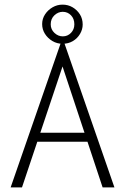

<svg xmlns="http://www.w3.org/2000/svg" viewBox="-20 -809 540 829"><path d="M367 -197H125L135 -236H355ZM250 -522 75 0H26L246 -634H254L474 0H423ZM250 -620Q226 -620 206 -632Q186 -644 174 -663Q162 -682 162 -705Q162 -728 174.5 -747Q187 -766 207 -777.5Q227 -789 250 -789Q274 -789 293.5 -777.5Q313 -766 325 -747Q337 -728 337 -703Q337 -682 325.5 -662.5Q314 -643 294.5 -631.5Q275 -620 250 -620ZM251 -652Q272 -652 286.5 -667Q301 -682 301 -704Q301 -728 286.5 -743Q272 -758 251 -758Q231 -758 215 -743Q199 -728 199 -704Q199 -682 215 -667Q231 -652 251 -652Z"/></svg>

Font: Inconsolata Light
Style: Regular
Weight: 300
Designer: Raph Levien, Cyreal, Brenton Simpson
Foundry: Raph Levien, Cyreal, Google
Version: Version 3.001